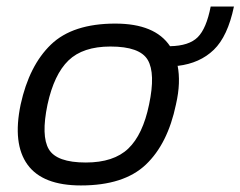

<svg xmlns="http://www.w3.org/2000/svg" viewBox="-20 -556 734 586"><path d="M227 10Q110 10 64 -53.5Q18 -117 43 -237Q69 -356 135.5 -420Q202 -484 332 -484Q453 -484 499 -415Q557 -416 583.5 -442.5Q610 -469 623 -536H694Q675 -445 632.5 -404Q590 -363 523 -355L522 -356Q527 -331 526 -301.5Q525 -272 517 -237Q492 -117 425 -53.5Q358 10 227 10ZM242 -60Q327 -60 371.5 -102.5Q416 -145 435 -237Q455 -332 431 -373Q407 -414 317 -414Q233 -414 189 -371.5Q145 -329 125 -237Q105 -141 129 -100.5Q153 -60 242 -60Z"/></svg>

Font: Kanit Light
Style: Italic
Weight: 300
Italic angle: -12°
Designer: Katatrad Team
Foundry: CadsonDemak
Version: Version 2.000; ttfautohint (v1.8.3)